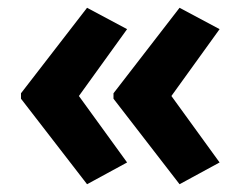

<svg xmlns="http://www.w3.org/2000/svg" viewBox="-20 -521 620 494"><path d="M34 -281V-267L204 -47L307 -103L183 -274L307 -446L204 -501ZM272 -281V-267L442 -47L545 -103L421 -274L545 -446L442 -501Z"/></svg>

Font: Noto Sans Georgian SemiCondensed Bold
Style: Regular
Weight: 700
Width: 4
Designer: Monotype Design Team, Akaki Razmadze
Foundry: Google LLC
Version: Version 2.005